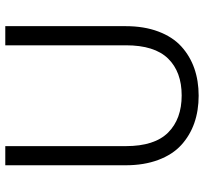

<svg xmlns="http://www.w3.org/2000/svg" viewBox="-42 -696 746 701"><g transform="rotate(-90 330.5 -346.0)"><path d="M77.1 -259.8V-699.2H147V-258.8Q147 -154.3 196.5 -104.7Q246.1 -55.2 332 -55.2Q418 -55.2 466.6 -104.7Q515.1 -154.3 515.1 -258.8V-699.2H585V-259.8Q585 -192.4 565.4 -140.4Q545.9 -88.4 511 -56.6Q476.1 -24.9 430.7 -9Q385.3 6.8 331.1 6.8Q276.9 6.8 231.4 -9Q186 -24.9 151.1 -56.6Q116.2 -88.4 96.7 -140.4Q77.1 -192.4 77.1 -259.8Z"/></g></svg>

Font: SVN-Poppins Light
Style: Regular
Weight: 300
Designer: Ninad Kale (Devanagari), Jonny Pinhorn (Latin)
Foundry: Indian Type Foundry
Version: Version 3.002 2017